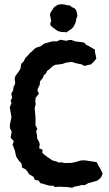

<svg xmlns="http://www.w3.org/2000/svg" viewBox="-20 -868 513 903"><path d="M319 15 299 12 280 11 254 10 238 12 231 6 212 5 197 1 178 -5 171 -6 161 -19 144 -22 137 -37 116 -49 111 -59 101 -71 84 -80 81 -99 67 -115 57 -130 54 -140 50 -160 45 -173 39 -188 45 -204 30 -220 32 -233 35 -249 27 -265 26 -279 34 -317 30 -340 26 -364 34 -383 30 -395 37 -408 33 -427 42 -444 44 -460 51 -473V-484L49 -495L52 -510L67 -530L76 -544L80 -568L92 -580L99 -595L111 -607L121 -619L129 -625L144 -640L156 -646L171 -650L186 -662L209 -669L229 -674L246 -673L264 -681L293 -676L300 -679L316 -680L335 -673L354 -671L375 -668L387 -656L397 -652L427 -634L426 -627L431 -603L433 -592L421 -578L408 -565L397 -563L377 -558L362 -566L349 -568L336 -571L317 -577L289 -573L273 -567L239 -563L227 -556L213 -543L201 -534L197 -524L186 -514L181 -501L168 -485L167 -469L158 -452L156 -443L163 -427L148 -409L146 -392L148 -378L143 -359L146 -327L147 -316V-279L156 -261L150 -252L154 -232L155 -216L163 -202L167 -190L164 -171L180 -164L179 -149L190 -139L205 -128L228 -113L247 -108L257 -103L266 -105L286 -101L317 -102L343 -108L359 -113L373 -114L386 -113L405 -110L425 -107L435 -105L444 -87L450 -78L463 -52L455 -33L439 -19L415 -12L396 -7L378 3L363 2L351 6L333 9ZM293 -716 284 -717 266 -718 252 -722 239 -731 228 -739 217 -749V-761L221 -769L218 -784L215 -797L217 -808L228 -824L235 -835L253 -846L268 -848L283 -847L294 -844L309 -842L319 -834L329 -830L337 -822L342 -808L344 -792L339 -781L337 -767L333 -756L325 -741L315 -731L307 -726Z"/></svg>

Font: Winky Rough Medium
Style: Regular
Weight: 500
Designer: Simon Atzbach
Foundry: typofactur
Version: Version 1.206; ttfautohint (v1.8.4.7-5d5b)